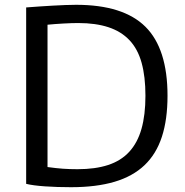

<svg xmlns="http://www.w3.org/2000/svg" viewBox="-20 -769 769 800"><path d="M276 11Q218 11 167.5 7.5Q117 4 89 -3V-738Q115 -740 143.5 -742Q172 -744 199.5 -745.5Q227 -747 252 -748Q277 -749 297 -749Q494 -749 586 -657.5Q678 -566 678 -370Q678 -271 654.5 -199Q631 -127 582 -80.5Q533 -34 457 -11.5Q381 11 276 11ZM303 -64Q377 -64 430.5 -81.5Q484 -99 518.5 -136.5Q553 -174 569.5 -232Q586 -290 586 -370Q586 -450 570 -507.5Q554 -565 519.5 -601.5Q485 -638 432 -655.5Q379 -673 306 -673Q280 -673 244 -671Q208 -669 178 -666V-73Q214 -68 242 -66Q270 -64 303 -64Z"/></svg>

Font: Encode Sans Normal
Style: Regular
Weight: 400
Designer: Pablo Impallari, Andres Torresi
Foundry: Pablo Impallari, Andres Torresi
Version: Version 1.000; ttfautohint (v1.00) -l 8 -r 50 -G 200 -x 14 -